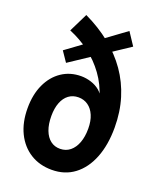

<svg xmlns="http://www.w3.org/2000/svg" viewBox="-150 -901 820 999"><g transform="rotate(20 260.0 -401.5)"><path d="M257.9 7.8Q190.3 7.8 139.2 -24.3Q88.2 -56.4 59.6 -114.7Q31.1 -173.1 31.1 -251.7Q31.1 -327.3 57.3 -383.7Q83.5 -440.2 130.1 -471.5Q176.7 -502.8 237.4 -502.8Q264.7 -502.8 292.3 -494.1Q319.9 -485.4 340.8 -468.1Q361.8 -450.7 369 -424.3L344.8 -451.7H378.3L363.4 -432.1Q343.9 -497.2 305.5 -550.1Q267.2 -603 215 -642.4Q162.9 -681.9 101.5 -707L152.6 -810.8Q232.3 -772.8 295.1 -722.5Q357.9 -672.2 401.7 -609.6Q445.5 -547 468.5 -472.2Q491.6 -397.4 491.6 -310.5Q491.6 -214.2 463.3 -142.6Q435 -71 382.6 -31.6Q330.3 7.8 257.9 7.8ZM262.5 -109.8Q293.9 -110.2 316.8 -128.8Q339.7 -147.5 352.1 -180.6Q364.4 -213.7 364.4 -257.8Q364.4 -301 351.3 -331.6Q338.2 -362.2 315 -378.4Q291.8 -394.6 262.1 -394.6Q230.8 -394.6 208.2 -377.7Q185.5 -360.9 173.4 -329.6Q161.2 -298.3 161.2 -255.3Q161.2 -209.8 173.6 -177Q186 -144.2 208.7 -126.8Q231.4 -109.3 262.5 -109.8ZM138.5 -540.8 100.6 -596.5 391.9 -809.5 438.1 -739.6Z"/></g></svg>

Font: Reddit Sans Condensed
Style: Regular
Weight: 400
Designer: Stephen Hutchings
Foundry: Reddit
Version: Version 1.014